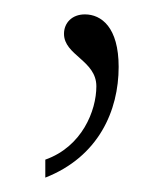

<svg xmlns="http://www.w3.org/2000/svg" viewBox="-20 -93 228 267"><path d="M43 154C117 125 145 61 145 0C145 -55 121 -73 98 -73C80 -73 69 -61 69 -46C69 -16 114 -9 114 27C114 61 94 111 43 129Z"/></svg>

Font: Noto Serif Devanagari Condensed Thin
Style: Regular
Weight: 100
Width: 3
Designer: Universal Thirst, Indian Type Foundry and the Monotype Design Team
Foundry: Monotype Imaging Inc.
Version: Version 2.004